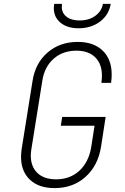

<svg xmlns="http://www.w3.org/2000/svg" viewBox="-20 -955 640 985"><path d="M88 -150Q88 -169 91 -190L147 -540Q161 -631 224 -685.5Q287 -740 379 -740Q460 -740 506.5 -695.5Q553 -651 553 -573Q553 -553 550 -530H500Q503 -550 503 -566Q503 -627 468.5 -661Q434 -695 372 -695Q302 -695 255 -653.5Q208 -612 197 -540L141 -190Q138 -172 138 -157Q138 -100 172 -67.5Q206 -35 268 -35Q339 -35 387 -79Q435 -123 448 -200L465 -310H292L299 -355H522L498 -200Q482 -104 418 -47Q354 10 260 10Q179 10 133.5 -33Q88 -76 88 -150ZM256 -914Q256 -921 258 -935H298Q297 -930 297 -920Q297 -888 321.5 -869Q346 -850 388 -850Q436 -850 468.5 -873.5Q501 -897 508 -935H548Q539 -879 493.5 -844.5Q448 -810 383 -810Q325 -810 290.5 -838.5Q256 -867 256 -914Z"/></svg>

Font: JetBrains Mono Extra Light
Style: Italic
Weight: 200
Italic angle: -9°
Monospace: yes
Designer: Philipp Nurullin, Konstantin Bulenkov
Foundry: JetBrains
Version: 2.002